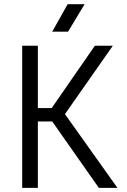

<svg xmlns="http://www.w3.org/2000/svg" viewBox="-20 -914 616 934"><path d="M164.1 -388.2H231.4L441.4 -691.4H528.8L295.9 -358.9L551.3 0H460.9L233.9 -323.2H164.1V0H87.9V-691.4H164.1ZM391.6 -893.6 311 -759.8H233.9L309.1 -893.6Z"/></svg>

Font: Gidole
Style: Regular
Weight: 400
Version: Version 2.100; ttfautohint (v1.8.4.7-5d5b)